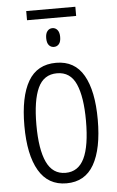

<svg xmlns="http://www.w3.org/2000/svg" viewBox="-56 -828 535 876"><g transform="rotate(-5 212.0 -389.5)"><path d="M323 -789V-747H98V-789ZM210 -701Q224 -701 233 -690Q242 -679 242 -658Q242 -636 233 -625.5Q224 -615 210 -615Q196 -615 187 -625.5Q178 -636 178 -658Q178 -679 187 -690Q196 -701 210 -701ZM380 -267Q380 -134 339 -62Q298 10 213 10Q129 10 86.5 -62.5Q44 -135 44 -268Q44 -401 85 -471.5Q126 -542 213 -542Q298 -542 339 -470.5Q380 -399 380 -267ZM99 -268Q99 -155 126.5 -96.5Q154 -38 213 -38Q271 -38 298.5 -94.5Q326 -151 326 -267Q326 -376 300 -435Q274 -494 213 -494Q152 -494 125.5 -436.5Q99 -379 99 -268Z"/></g></svg>

Font: Noto Sans ExtraCondensed Light
Style: Regular
Weight: 300
Width: 2
Designer: Monotype Design Team
Foundry: Monotype Imaging Inc.
Version: Version 2.013; ttfautohint (v1.8.4.7-5d5b)